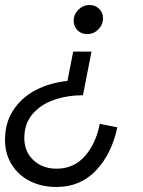

<svg xmlns="http://www.w3.org/2000/svg" viewBox="-24 -556 572 766"><path d="M73 -5Q73 49 109.5 83Q146 117 201 117Q271 117 315 66.5Q359 16 374 -62L444 -48Q422 57 359.5 123.5Q297 190 201 190Q143 190 96.5 167Q50 144 23 101Q-4 58 -4 2Q-4 -66 29 -116.5Q62 -167 118.5 -196.5Q175 -226 245 -233L268 -350H341L307 -176Q245 -176 191.5 -157.5Q138 -139 105.5 -100.5Q73 -62 73 -5ZM333 -536Q356 -536 371.5 -521Q387 -506 387 -483Q387 -458 368.5 -439Q350 -420 324 -420Q301 -420 285.5 -435Q270 -450 270 -473Q270 -499 289 -517.5Q308 -536 333 -536Z"/></svg>

Font: MedMera Sans
Style: Italic
Weight: 400
Italic angle: -11°
Designer: Kasper Nordkvist
Foundry: UNCUT.wtf
Version: Version 1.300